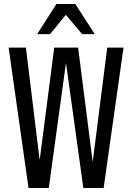

<svg xmlns="http://www.w3.org/2000/svg" viewBox="-20 -936 658 956"><path d="M595 -699 496 0H395L309 -620H308L223 0H122L23 -699H109L177 -142H178L250 -699H369L441 -133H442L514 -699ZM165 -766 261 -916H355L452 -766H389L308 -862L229 -766Z"/></svg>

Font: Fragment Mono
Style: Regular
Weight: 400
Monospace: yes
Designer: Wei Huang based on Nimbus Sans by URW Studio, based on Helvetica by Max Miedinger.
Foundry: Wei Huang
Version: Version 1.021; ttfautohint (v1.8.4.7-5d5b)